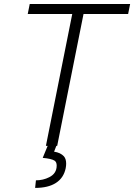

<svg xmlns="http://www.w3.org/2000/svg" viewBox="-20 -731 672 962"><path d="M266.5 0H210L342 -661H119L129 -711H632L622 -661H398.5ZM156 210.5 160 172.5Q196 172.5 226.5 157Q264 138.5 264 98.5Q264 81 253.5 74Q238 64 194 60L219.5 -2H263L251 29Q283 33.5 300.5 52.5Q311.5 65.5 311.5 89Q311.5 99.5 309 112.5Q299 160.5 260.2 185.5Q221.5 210.5 156 210.5Z"/></svg>

Font: Roberto Sans Light
Style: Italic
Weight: 300
Italic angle: -11°
Designer: Google
Version: Version 1.00;June 11, 2020;FontCreator 12.0.0.2522 64-bit; t